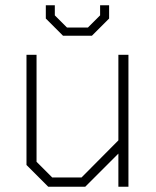

<svg xmlns="http://www.w3.org/2000/svg" viewBox="-20 -705 590 725"><path d="M80 -82V-498H118V-94L177 -35H288L427 -175V-498H465V0H427V-125L302 0H162ZM153 -635V-685H187V-647L233 -601H312L358 -647V-685H392V-635L327 -570H218Z"/></svg>

Font: Chakra Petch ExtraLight
Style: Regular
Weight: 275
Designer: Katatrad Aksorn Co.,Ltd.
Foundry: Cadson Demak Co.,Ltd.
Version: Version 1.000; ttfautohint (v1.6)